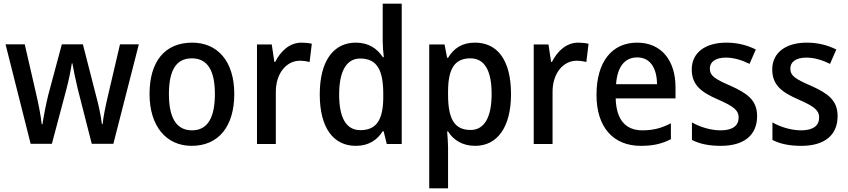

<svg xmlns="http://www.w3.org/2000/svg" viewBox="-20 -780 4596 1040"><path d="M401 -299 477 -1H594L732 -540H630L564 -258C551 -203 539 -143 536 -108H532C526 -158 512 -219 500 -263L429 -540H315L241 -264C229 -215 216 -148 210 -107H206C201 -154 188 -220 175 -275L114 -540H10L146 -1H261L340 -298C353 -347 364 -403 369 -437H372C378 -404 389 -348 401 -299Z M1249 -271C1249 -450 1157 -549 1021 -549C873 -549 790 -447 790 -271C790 -97 880 10 1018 10C1166 10 1249 -98 1249 -271ZM895 -270C895 -396 932 -464 1019 -464C1106 -464 1144 -395 1144 -271C1144 -145 1106 -74 1020 -74C933 -74 895 -146 895 -270Z M1613 -549C1549 -549 1500 -503 1471 -445H1466L1452 -539H1372V0H1474V-282C1474 -386 1534 -451 1604 -451C1623 -451 1642 -448 1657 -444L1669 -543C1652 -547 1631 -549 1613 -549Z M1907 10C1978 10 2023 -22 2053 -69H2058L2075 0H2156V-760H2053V-555C2053 -532 2056 -494 2059 -470H2054C2023 -517 1977 -549 1907 -549C1788 -549 1712 -452 1712 -269C1712 -86 1787 10 1907 10ZM1932 -75C1855 -75 1817 -142 1817 -268C1817 -391 1855 -463 1931 -463C2024 -463 2056 -398 2056 -271V-250C2055 -132 2020 -75 1932 -75Z M2553 -549C2482 -549 2438 -518 2407 -467H2402L2388 -539H2305V240H2407V17C2407 -8 2404 -41 2402 -68H2407C2435 -23 2483 10 2554 10C2672 10 2748 -89 2748 -270C2748 -455 2674 -549 2553 -549ZM2528 -464C2607 -464 2643 -394 2643 -271C2643 -149 2606 -76 2529 -76C2438 -76 2407 -141 2407 -268V-287C2408 -407 2442 -464 2528 -464Z M3112 -549C3048 -549 2999 -503 2970 -445H2965L2951 -539H2871V0H2973V-282C2973 -386 3033 -451 3103 -451C3122 -451 3141 -448 3156 -444L3168 -543C3151 -547 3130 -549 3112 -549Z M3431 -549C3296 -549 3211 -447 3211 -266C3211 -92 3301 10 3451 10C3518 10 3565 -1 3614 -26V-112C3563 -86 3518 -74 3460 -74C3367 -74 3318 -133 3315 -247H3639V-307C3639 -452 3563 -549 3431 -549ZM3432 -469C3504 -469 3538 -408 3539 -324H3317C3324 -419 3364 -469 3432 -469Z M4081 -151C4081 -237 4028 -274 3940 -314C3852 -352 3825 -369 3825 -409C3825 -445 3856 -468 3912 -468C3955 -468 4000 -454 4040 -434L4074 -512C4025 -536 3974 -549 3914 -549C3802 -549 3727 -496 3727 -404C3727 -318 3780 -280 3869 -241C3957 -203 3981 -181 3981 -144C3981 -100 3950 -74 3883 -74C3829 -74 3769 -93 3728 -117V-22C3769 -1 3818 10 3885 10C4009 10 4081 -47 4081 -151Z M4517 -151C4517 -237 4464 -274 4376 -314C4288 -352 4261 -369 4261 -409C4261 -445 4292 -468 4348 -468C4391 -468 4436 -454 4476 -434L4510 -512C4461 -536 4410 -549 4350 -549C4238 -549 4163 -496 4163 -404C4163 -318 4216 -280 4305 -241C4393 -203 4417 -181 4417 -144C4417 -100 4386 -74 4319 -74C4265 -74 4205 -93 4164 -117V-22C4205 -1 4254 10 4321 10C4445 10 4517 -47 4517 -151Z"/></svg>

Font: Noto Sans Khmer SemiCondensed Medium
Style: Regular
Weight: 500
Width: 4
Designer: Danh Hong and the Monotype Design Team
Foundry: Monotype Imaging Inc.
Version: Version 2.004